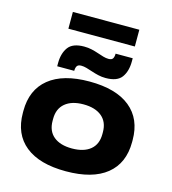

<svg xmlns="http://www.w3.org/2000/svg" viewBox="-125 -954 960 1073"><g transform="rotate(15 355.0 -417.0)"><path d="M163 -755.5V-852.5H547.5V-755.5ZM354.5 18Q201.5 18 120.2 -47.5Q39 -113 39 -235.5V-247Q39 -369 120.2 -435Q201.5 -501 354.5 -501Q508.5 -501 589.8 -435Q671 -369 671 -247V-235.5Q671 -113 589.8 -47.5Q508.5 18 354.5 18ZM354.5 -114Q423 -114 461 -145.2Q499 -176.5 499 -235.5V-247Q499 -305.5 461 -337.2Q423 -369 354.5 -369Q287 -369 249 -337.2Q211 -305.5 211 -247V-235.5Q211 -176.5 249 -145.2Q287 -114 354.5 -114ZM434.5 -543Q412.5 -543 392 -547.8Q371.5 -552.5 353 -558.8Q334.5 -565 317.8 -569.8Q301 -574.5 287 -574.5Q269.5 -574.5 262.8 -565.5Q256 -556.5 255.5 -538V-536.5H157V-554.5Q157 -611 182.8 -646.5Q208.5 -682 275 -682Q298.5 -682 319 -677.2Q339.5 -672.5 357.8 -666.2Q376 -660 392.2 -655.2Q408.5 -650.5 423 -650.5Q440.5 -650.5 447 -659.5Q453.5 -668.5 454 -687V-689H553V-671Q553 -613.5 527.2 -578.2Q501.5 -543 434.5 -543Z"/></g></svg>

Font: Anek Latin Expanded
Style: Bold
Weight: 700
Width: 7
Designer: Yesha Goshar
Foundry: Ek Type
Version: Version 1.003